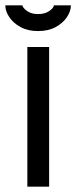

<svg xmlns="http://www.w3.org/2000/svg" viewBox="-30 -703 287 723"><path d="M73 0V-526H155V0ZM113 -586Q75 -586 47.5 -601Q20 -616 5 -638.5Q-10 -661 -10 -683H54Q56 -673 72 -661.5Q88 -650 113 -650Q139 -650 155.5 -661.5Q172 -673 173 -683H237Q237 -661 222 -638.5Q207 -616 179.5 -601Q152 -586 113 -586Z"/></svg>

Font: Archivo Narrow
Style: Regular
Weight: 400
Designer: Hector Gatti
Foundry: Omnibus-Type
Version: Version 3.002